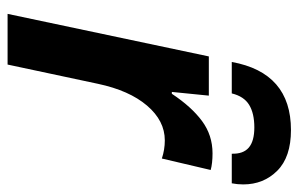

<svg xmlns="http://www.w3.org/2000/svg" viewBox="-164 -642 806 519"><g transform="rotate(90 239.5 -383.0)"><path d="M133 -544H239L229 -444H234Q269 -497 307.5 -525.5Q346 -554 395 -554Q422 -554 440 -549L409 -417Q385 -425 360 -425Q307 -425 266 -377Q225 -329 207 -244L155 0H18ZM332 -766Q405 -766 442 -729Q479 -692 479 -637Q479 -621 476 -606H396Q397 -637 379.5 -652Q362 -667 325 -667Q287 -667 264 -653Q241 -639 233 -606H148Q177 -766 332 -766Z"/></g></svg>

Font: Noto Sans Display
Style: Bold Italic
Weight: 700
Italic angle: -12°
Designer: Monotype Design team
Foundry: Monotype Imaging Inc.
Version: Version 1.000